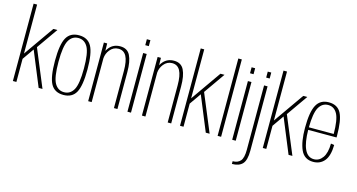

<svg xmlns="http://www.w3.org/2000/svg" viewBox="-100 -1219 3497 1882"><g transform="rotate(15 1649.0 -278.0)"><path d="M43.5 0V-785H79V-288L294.5 -595.5H335.5L185.5 -381.5L344 0H305L160.5 -351L79 -234.5V0Z M555.5 4Q466.5 4 428.5 -64.2Q390.5 -132.5 390.5 -298Q390.5 -464 428.5 -532.5Q466.5 -601 555.5 -601Q644.5 -601 682.5 -532.5Q720.5 -464 720.5 -298Q720.5 -132.5 682.5 -64.2Q644.5 4 555.5 4ZM555.5 -23.5Q618 -23.5 651.2 -81.8Q684.5 -140 684.5 -298Q684.5 -456 651.2 -514.8Q618 -573.5 555.5 -573.5Q493 -573.5 459.8 -514.8Q426.5 -456 426.5 -298Q426.5 -140 459.8 -81.8Q493 -23.5 555.5 -23.5Z M807.5 0V-595H841L842.5 -520Q852 -538.5 866.5 -555Q907.5 -601 973.5 -601Q1046 -601 1075.2 -542.2Q1104.5 -483.5 1104.5 -375.5V0H1069V-377Q1069 -478 1042.8 -525.8Q1016.5 -573.5 962.5 -573.5Q910.5 -573.5 876.5 -530.5Q847 -493.5 843 -446V0Z M1206 0V-595.5H1242V0ZM1206 -735.5H1242V-675H1206Z M1353 0V-595H1386.5L1388 -520Q1397.5 -538.5 1412 -555Q1453 -601 1519 -601Q1591.5 -601 1620.8 -542.2Q1650 -483.5 1650 -375.5V0H1614.5V-377Q1614.5 -478 1588.2 -525.8Q1562 -573.5 1508 -573.5Q1456 -573.5 1422 -530.5Q1392.5 -493.5 1388.5 -446V0Z M1739.5 0V-785H1775V-288L1990.5 -595.5H2031.5L1881.5 -381.5L2040 0H2001L1856.5 -351L1775 -234.5V0Z M2121 0V-785H2156.5V0Z M2269 0V-595.5H2305V0ZM2269 -735.5H2305V-675H2269Z M2327.5 229.5V202Q2379 202 2406 171.2Q2433 140.5 2433 57.5V-595.5H2468.5V56.5Q2468.5 156 2433 192.8Q2397.5 229.5 2327.5 229.5ZM2433 -735.5H2468.5V-675H2433Z M2579.5 0V-785H2615V-288L2830.5 -595.5H2871.5L2721.5 -381.5L2880 0H2841L2696.5 -351L2615 -234.5V0Z M3090.5 4Q3000.5 4 2964.2 -76.5Q2928 -157 2928 -299Q2928 -459 2966 -529.5Q3004 -600 3090.5 -600Q3179.5 -600 3215.5 -531Q3251.5 -462 3251.5 -301Q3251.5 -293.5 3251 -286.5H2963.5Q2965 -160 2995 -93.5Q3026.5 -23 3091 -23Q3144 -23 3178.5 -70.8Q3213 -118.5 3214 -214.5L3248 -208.5Q3246 -98.5 3203.8 -47.2Q3161.5 4 3090.5 4ZM2963.5 -312.5H3215.5Q3215 -456 3184 -514Q3152.5 -573 3090.5 -573Q3030 -573 2996.5 -513Q2965 -455.5 2963.5 -312.5Z"/></g></svg>

Font: Anybody ExtraLight
Style: Regular
Weight: 200
Designer: Tyler Finck
Foundry: Etcetera Type Company
Version: Version 1.010; ttfautohint (v1.8.3) -l 8 -r 50 -G 200 -x 14 